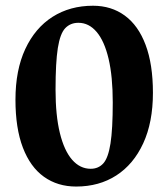

<svg xmlns="http://www.w3.org/2000/svg" viewBox="-20 -648 599 683"><path d="M250.9 15.6Q185.1 15.6 136.4 -19.1Q87.8 -53.8 61.4 -122.8Q35 -191.8 35 -293.1Q35 -398.8 69.9 -473.6Q104.8 -548.5 166.9 -588.1Q229.1 -627.6 310.9 -627.6Q376 -627.6 423.9 -592.6Q471.9 -557.6 497.9 -488.5Q524 -419.4 524 -318Q524 -212.8 489.4 -138Q454.9 -63.3 393.6 -23.8Q332.4 15.6 250.9 15.6ZM302.6 -47.6Q330.2 -47.6 347.6 -66.9Q364.9 -86.1 373 -137.3Q381.1 -188.5 381.1 -283.6Q381.1 -376.1 366.2 -439.1Q351.3 -502.1 323.7 -534.5Q296.2 -566.9 258.9 -566.9Q230.4 -566.9 212.1 -547.8Q193.9 -528.6 185.7 -477.2Q177.6 -425.9 177.6 -328.9Q177.6 -237.4 193 -174.7Q208.4 -112 236.5 -79.8Q264.6 -47.6 302.6 -47.6Z"/></svg>

Font: Ancizar Serif Light
Style: Regular
Weight: 300
Designer: Cesar Puertas, Viviana Monsalve, Julian Moncada, Julian Prieto, Jose Castro, Felipe Aragon, Mariel Hernandez, Sara Alarc
Version: Version 8.100